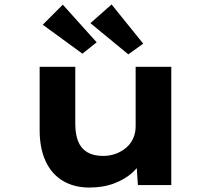

<svg xmlns="http://www.w3.org/2000/svg" viewBox="-20 -831 953 862"><path d="M381 11Q313 11 262.5 -19Q212 -49 185 -107Q158 -165 158 -246V-531H318V-275Q318 -228 331 -196Q344 -164 372 -147.5Q400 -131 443 -131Q473 -131 499 -140.5Q525 -150 545.5 -167Q566 -184 577.5 -209Q589 -234 589 -264V-531H749V0H599L592 -109L621 -121Q609 -88 576 -57.5Q543 -27 493.5 -8Q444 11 381 11ZM556 -587 386 -727 481 -811 623 -635ZM350 -590 172 -720 262 -810 414 -641Z"/></svg>

Font: Lexend Peta
Style: Bold
Weight: 700
Designer: Bonnie Shaver-Troup, Thomas Jockin
Foundry: Lexend
Version: Version 1.007